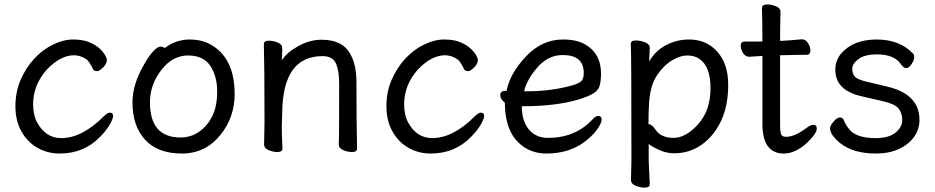

<svg xmlns="http://www.w3.org/2000/svg" viewBox="-20 -671 4233 869"><path d="M250 23.9Q195.8 23.9 150.4 -1.5Q105 -26.9 77.4 -75.4Q49.8 -124 49.8 -189.9Q49.8 -254.9 73 -308.8Q96.2 -362.8 133.5 -403.8Q170.9 -444.8 218.5 -468.5Q266.1 -492.2 311 -492.2Q355 -492.2 384 -480Q413.1 -467.8 430.7 -451.4Q448.2 -435.1 456.1 -420.4Q463.9 -405.8 463.9 -400.9Q463.9 -382.8 447 -366Q430.2 -349.1 418.9 -349.1Q406.7 -349.1 401.9 -356.9Q382.8 -395 372.1 -401.9Q344.2 -420.9 314.9 -420.9Q253.9 -420.9 191.9 -356Q129.9 -286.1 129.9 -199.2Q129.9 -149.4 148.9 -115.2Q187 -46.4 256.8 -45.9Q351.1 -45.9 449.2 -144Q466.3 -161.1 477.1 -161.1Q492.2 -161.1 492.2 -146Q492.2 -134.8 477.5 -108.4Q462.9 -82 433.1 -51.8Q359.9 23.9 250 23.9Z M796.9 -48.8Q843.8 -48.8 880.9 -74.5Q918 -100.1 940.4 -144.5Q962.9 -189 962.9 -257.8Q962.9 -325.7 931.9 -372.8Q900.9 -419.9 830.8 -419.9Q760.7 -419.9 709.7 -353.5Q658.7 -287.1 658.7 -208Q658.7 -48.8 796.9 -48.8ZM802.7 23.9Q693.8 23.9 636.7 -38.6Q579.6 -101.1 579.6 -207Q579.6 -289.1 630.9 -377Q650.9 -414.1 671.9 -437Q692.9 -460 706.5 -460Q719.7 -460 724.6 -453.1Q776.4 -492.2 838.6 -492.2Q900.9 -492.2 945.8 -461.9Q1042 -398.9 1042 -245.1Q1042 -141.1 979 -62Q910.6 23.9 802.7 23.9Z M1573.2 17.1Q1554.2 17.1 1533.7 8.5Q1513.2 0 1513.2 -17.1Q1515.1 -34.2 1515.1 -293Q1515.1 -351.1 1500.2 -384Q1485.4 -417 1439.5 -417Q1260.3 -417 1257.3 -162.1L1255.4 -97.2Q1255.4 -59.1 1258.3 1Q1258.3 17.1 1235.4 17.1Q1216.3 17.1 1195.8 8.5Q1175.3 0 1175.3 -17.1L1177.2 -115.2Q1177.2 -364.3 1174.3 -471.2Q1174.3 -487.3 1198.2 -486.8Q1216.3 -486.8 1236.8 -478.5Q1257.3 -470.2 1257.3 -453.1V-439Q1255.4 -411.1 1255.4 -397.9Q1277.3 -433.1 1329.8 -462.2Q1382.3 -491.2 1435.5 -491.2Q1531.7 -491.2 1566.4 -424.8Q1593.3 -377.9 1593.3 -296.9Q1593.3 -105 1596.2 1Q1596.2 17.1 1573.2 17.1Z M1929.2 23.9Q1875 23.9 1829.6 -1.5Q1784.2 -26.9 1756.6 -75.4Q1729 -124 1729 -189.9Q1729 -254.9 1752.2 -308.8Q1775.4 -362.8 1812.7 -403.8Q1850.1 -444.8 1897.7 -468.5Q1945.3 -492.2 1990.2 -492.2Q2034.2 -492.2 2063.2 -480Q2092.3 -467.8 2109.9 -451.4Q2127.4 -435.1 2135.3 -420.4Q2143.1 -405.8 2143.1 -400.9Q2143.1 -382.8 2126.2 -366Q2109.4 -349.1 2098.1 -349.1Q2085.9 -349.1 2081.1 -356.9Q2062 -395 2051.3 -401.9Q2023.4 -420.9 1994.1 -420.9Q1933.1 -420.9 1871.1 -356Q1809.1 -286.1 1809.1 -199.2Q1809.1 -149.4 1828.1 -115.2Q1866.2 -46.4 1936 -45.9Q2030.3 -45.9 2128.4 -144Q2145.5 -161.1 2156.2 -161.1Q2171.4 -161.1 2171.4 -146Q2171.4 -134.8 2156.7 -108.4Q2142.1 -82 2112.3 -51.8Q2039.1 23.9 1929.2 23.9Z M2363.8 -257.8Q2474.6 -257.8 2568.8 -284.2Q2603 -293.9 2612.5 -305.4Q2622.1 -316.9 2622.1 -340.8Q2622.1 -421.9 2526.9 -421.9Q2460.9 -421.9 2412.4 -366Q2363.8 -310.1 2352.1 -257.8ZM2453.1 23.9Q2399.9 23.9 2356.9 -2Q2265.1 -59.1 2265.1 -206.1Q2244.1 -222.2 2244.1 -241Q2244.1 -259.8 2269 -259.8H2272.9Q2287.1 -336.9 2359.6 -414.6Q2432.1 -492.2 2527.8 -492.2Q2591.8 -492.2 2629.9 -469.2Q2699.7 -428.2 2700.2 -339.8Q2700.2 -304.7 2694.1 -283.4Q2688 -262.2 2667 -249Q2646 -235.8 2600.1 -221.2Q2499 -190.4 2341.8 -189.9Q2341.8 -123 2373.8 -85Q2405.8 -46.9 2460 -46.9Q2583 -46.9 2660.2 -128.9Q2674.3 -146 2687 -146Q2703.1 -146 2703.1 -129.9Q2703.1 -116.7 2688 -92.8Q2672.9 -68.8 2642.1 -42Q2566.9 23.9 2453.1 23.9Z M3195.8 -272Q3195.8 -371.1 3145 -404.8Q3123 -419.9 3091.1 -419.9Q3059.1 -419.9 3022.5 -398.4Q2985.8 -377 2954.8 -332Q2923.8 -287.1 2918 -209Q2915 -167 2915 -110.8L2914.1 -109.9Q2914.1 -108.9 2916 -108.9Q2930.2 -108.9 2946.8 -84Q2972.2 -46.9 3028.1 -46.9Q3084 -46.9 3139.9 -108.9Q3195.8 -170.9 3195.8 -272ZM2897 178.2Q2877.9 178.2 2856.9 169.7Q2835.9 161.1 2835.9 144L2837.9 55.2Q2837.9 -420.9 2835 -472.2Q2835 -488.3 2858.9 -487.8Q2877.9 -487.8 2899.4 -479.5Q2920.9 -471.2 2920.9 -454.1L2918 -393.1Q2946.8 -441.9 2994.9 -467Q3043 -492.2 3099.1 -492.2Q3177.2 -492.2 3226.6 -437Q3275.9 -381.8 3275.9 -287.1Q3275.9 -192.9 3243.9 -124.5Q3211.9 -56.2 3156.5 -16.6Q3101.1 22.9 3030.8 22.9Q2994.6 22.9 2958.3 5.4Q2921.9 -12.2 2916 -20V56.2L2920.9 162.1Q2920.9 178.2 2897 178.2Z M3527.8 23.9Q3430.7 23.9 3430.7 -109.9V-418L3370.6 -414.1Q3353.5 -414.1 3343 -431.2Q3332.5 -448.2 3332.5 -463.9Q3332.5 -482.9 3349.6 -482.9H3430.7Q3430.7 -556.2 3428.7 -634.8Q3428.7 -650.9 3452.6 -650.9Q3471.7 -650.9 3492.2 -642.3Q3512.7 -633.8 3512.7 -617.2Q3510.7 -552.2 3510.7 -485.8Q3556.6 -487.8 3608.9 -493.2Q3626 -493.2 3637 -476.1Q3647.9 -459 3647.9 -442.9Q3647.9 -422.9 3630.9 -422.9Q3583 -422.9 3510.7 -420.9V-107.9Q3510.7 -69.8 3516.4 -60.8Q3522 -51.8 3537.6 -51.8Q3577.6 -51.8 3629.9 -91.8Q3648.9 -106 3660.6 -106Q3676.8 -106 3676.8 -89.8Q3676.8 -65.9 3629.9 -22Q3577.6 23.9 3527.8 23.9Z M3944.8 23.9Q3840.8 23.9 3781.7 -23.9Q3736.8 -62 3736.8 -89.8Q3736.8 -102.1 3752.7 -120.6Q3768.6 -139.2 3780.8 -139.2Q3793.9 -139.2 3798.8 -127.9Q3805.7 -108.9 3820.8 -89.8Q3851.6 -45.9 3943.4 -45.9Q4002.4 -45.9 4033 -70.6Q4063.5 -95.2 4063.5 -127.2Q4063.5 -159.2 4047.1 -179.7Q4030.8 -200.2 3979.2 -212.2Q3927.7 -224.1 3877.4 -235.8Q3760.3 -262.7 3760.7 -356Q3760.7 -397 3786.6 -428.2Q3841.8 -492.2 3947.8 -492.2Q4053.7 -492.2 4113.8 -426.8Q4117.7 -422.9 4117.7 -410.9Q4117.7 -398.9 4105.7 -380.9Q4093.8 -362.8 4082.5 -362.8Q4070.3 -362.8 4058.6 -378.9Q4028.8 -424.8 3949.7 -424.8Q3893.6 -424.8 3865.5 -403.8Q3837.4 -382.8 3837.4 -359.9Q3837.4 -335.9 3849.6 -323.5Q3861.8 -311 3900.4 -301.8L3996.6 -278.8Q4141.6 -244.6 4141.6 -127.9Q4141.6 -85.9 4117.2 -51.5Q4092.8 -17.1 4048.3 3.4Q4003.9 23.9 3944.8 23.9Z"/></svg>

Font: LXGW WenKai Screen R
Style: Regular
Weight: 400
Designer: Fontworks Inc.
Version: Version 1.235;May 31, 2022